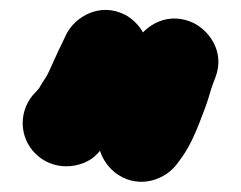

<svg xmlns="http://www.w3.org/2000/svg" viewBox="-20 -755 478 381"><path d="M333.6 -432.8 341.2 -443.3C355 -462.3 367.9 -490.4 376.4 -513.1L386.3 -539C393.4 -557.3 396.7 -572.4 402.4 -588.2L407.3 -601C428 -653.7 392.3 -699 357.4 -712.3C304.9 -732.5 259.4 -698.1 245.7 -663L240.6 -649.9C224.5 -606.8 215.9 -567.9 197.2 -539.9L189.2 -527.9C159.5 -483.4 178.5 -431.5 214.7 -408C257.4 -380.2 309.4 -397.7 333.6 -432.8ZM111.5 -425C134.1 -425 158.7 -433.6 173.7 -450.4L181 -458.6C190.9 -468 201.2 -480.5 207.8 -493.6C228.9 -525.9 243.7 -561.7 258.6 -593.4L266.5 -610.1C291.1 -659.3 261.9 -708.3 227.9 -725.8C177.9 -751.3 128.8 -721.4 111.5 -686.9L103.5 -669.9C97.7 -658.3 91.8 -645.7 87.2 -635.2C80.1 -619.9 75.2 -607.3 69.7 -599.5C62.4 -589.4 58.8 -581.3 57.3 -579.6L50 -571.4C34.9 -556.6 25 -534.3 25 -511C25 -462.8 64 -425 111.5 -425Z"/></svg>

Font: Smoothie
Style: Bd
Weight: 700
Foundry: Cannot Into Space Fonts
Version: Version 0.8